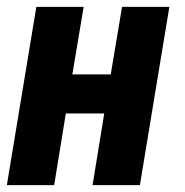

<svg xmlns="http://www.w3.org/2000/svg" viewBox="-20 -540 540 560"><path d="M0 0 86 -520H224L191 -323H303L336 -520H474L388 0H250L284 -209H172L138 0Z"/></svg>

Font: Iosevka Heavy
Style: Italic
Weight: 900
Italic angle: -9°
Monospace: yes
Designer: Belleve Invis
Foundry: Belleve Invis
Version: Version 32.5.0; ttfautohint (v1.8.4)